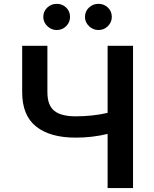

<svg xmlns="http://www.w3.org/2000/svg" viewBox="-20 -961 788 981"><path d="M270 -807.6Q242.2 -807.6 221.7 -827.6Q201.2 -847.7 201.2 -874.5Q201.2 -902.8 221.4 -922.1Q241.7 -941.4 270 -941.4Q298.8 -941.4 318.4 -922.1Q337.9 -902.8 337.9 -874.5Q337.9 -847.2 318.1 -827.4Q298.3 -807.6 270 -807.6ZM482.9 -807.6Q455.1 -807.6 434.6 -827.6Q414.1 -847.7 414.1 -874.5Q414.1 -902.8 434.3 -922.1Q454.6 -941.4 482.9 -941.4Q511.7 -941.4 531.5 -922.1Q551.3 -902.8 551.3 -874.5Q551.3 -847.7 531.5 -827.6Q511.7 -807.6 482.9 -807.6ZM93.3 -727.1H222.2V-490.2Q222.2 -423.3 257.1 -395Q292 -366.7 366.2 -366.7Q454.1 -366.7 529.8 -384.3V-727.1H659.7V0H529.8V-276.9Q452.6 -257.8 366.2 -257.8Q235.8 -257.8 164.6 -314.5Q93.3 -371.1 93.3 -490.2Z"/></svg>

Font: Interop SemBd
Style: Regular
Weight: 600
Designer: Rasmus Andersson, Google, Jang Haemin
Foundry: jhaemin
Version: Version 1.007